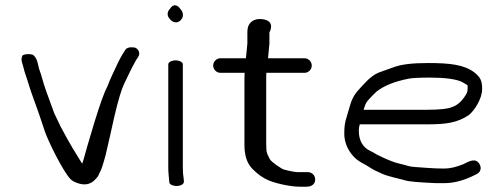

<svg xmlns="http://www.w3.org/2000/svg" viewBox="-20 -703 1889 725"><path d="M63.6 -465.3C66.1 -457.8 67.7 -452.4 68.3 -449.6C72.8 -428 80.3 -412.6 87.4 -387.2C96.8 -354.7 122.1 -289.1 131.9 -259.1L148.9 -208.1C161.1 -171.4 216.7 -58.2 245.3 -27.6C251.3 -20.8 264 -13.7 279.3 -9.6C322 2.3 340.3 -27 344.3 -30.5C353.4 -39.3 352 -44.1 357.2 -52.5C363.2 -62.7 369.6 -83.3 378.8 -117.4C387.2 -151.5 397.7 -200.6 412.2 -264.5C426.7 -326.3 439.3 -367.6 448.9 -386.7C469.2 -428.2 470.3 -433.6 494.5 -477.2L501.3 -487L501.5 -487.9C511.2 -501.9 503.2 -516.7 491.5 -522.6C480.8 -526 464.7 -525.5 455.4 -517.9L448.3 -507C438.3 -491.7 428.3 -473 418.4 -451C405.7 -422.2 400.6 -416.2 386.1 -378.1C374.1 -355.9 357.8 -310.6 336.2 -240.2C314.7 -168.8 301.2 -122.5 295.6 -100.7C293.9 -94.9 292.2 -89.9 290.3 -84.9C262.3 -130.9 246.3 -153.8 208.4 -226.1L184.6 -275.9C172.6 -308.7 162.7 -336.8 154.2 -359.5C140.8 -397 139.2 -412 127.5 -443.5C124.6 -450.4 122.4 -487.1 102.1 -497C88.2 -500.1 71.9 -498.9 64.9 -493.5C60.2 -485 60.5 -474.9 63.6 -465.3Z M615.4 -460V-70C615.4 -61.3 615.9 -52.4 616.7 -43.2L619.5 -13.5L619.6 -13C622.7 -3.1 640 0.3 652.6 -1C664.1 -2.4 676.6 -8.4 674.3 -20.8L673.3 -31.3L673.2 -31.9C671.5 -40 670.4 -52.9 670.4 -70V-460C670.4 -468.2 658 -475 642.9 -475C627.9 -475 615.4 -468.2 615.4 -460ZM621.8 -669.7C611.6 -659.6 609.2 -644.4 620.5 -632.3C630.1 -619.2 648.2 -611.8 662.3 -626.8C676.4 -640.9 670.8 -659.8 660.9 -669.2C651.7 -683.7 634.6 -691.1 621.8 -669.7Z M1142.7 -53H1104.2C1095.7 -53 1078 -56 1053.2 -62.5C1043.5 -64.4 1003.8 -92.4 999.4 -101.3C988.7 -122.8 985.2 -123.7 985.2 -159.4V-412.5C985.2 -418.8 985.4 -424 985.7 -428H1129.7C1144.7 -428 1157.2 -440.5 1157.2 -455.5C1157.2 -470.5 1144.7 -483 1129.7 -483H992.1L997.3 -538.1V-580.5C997.3 -580.5 1023.5 -624.9 969.4 -630.8C938.6 -634.2 920.7 -617.9 916.1 -599.5C914.7 -593.8 914.1 -587.5 914.1 -580.5V-538.9L908.7 -483H812.5C797.5 -483 785 -470.5 785 -455.5C785 -440.5 797.5 -428 812.5 -428H903.7L903 -404.1V-157.2C903 -118.3 911.3 -87.7 933 -65.5C952.7 -45.4 973 -30.6 995.5 -21.4C1028.9 -7.9 1081.2 2 1111.4 2H1137.4C1147.5 2 1159.3 -0.5 1166.1 -10.8C1168.9 -15.2 1170.2 -20.4 1170.2 -25.5C1170.2 -40.5 1157.7 -53 1142.7 -53Z M1364.2 -317C1366.6 -321.1 1378.9 -335.2 1401.2 -356.7C1429.2 -379 1469 -395.3 1523 -405.9C1534.8 -408.3 1562.6 -410 1603.4 -410C1655.7 -410 1708.3 -405.1 1731.5 -389.7C1749 -377.7 1745.6 -386.7 1745.6 -366C1745.6 -358.6 1743.6 -352 1738.7 -344.6C1723.2 -319 1705.5 -304.7 1686.3 -298.5L1685.5 -298.2L1684.8 -297.9C1672.4 -292.5 1641.2 -288.5 1592.6 -288.5L1352.9 -288.5C1355.9 -298.4 1359.5 -308.9 1364.2 -317ZM1592.6 -233.5C1662.5 -233.5 1705.3 -238.6 1749.9 -268.2C1771.8 -285.2 1800.6 -330.9 1800.6 -366.5C1800.6 -399.8 1793.5 -411.2 1771.3 -429.4C1733 -458.9 1678.3 -465 1596.6 -465C1538.8 -465 1495.2 -460.3 1465.1 -448.7C1445.8 -441.7 1426.7 -434.8 1407.8 -428.1C1376.8 -414 1353.1 -384.2 1336.6 -366.6C1315.8 -344.3 1307.6 -327.4 1297.7 -291.3C1288 -255.2 1280 -243.6 1280 -199C1280 -167.2 1291.7 -138.2 1314 -113.2C1332.9 -92.1 1355.9 -84.4 1372.5 -73.2C1388.2 -62.5 1403.5 -55.3 1423.9 -46.4C1447.1 -36.2 1488.6 -28.4 1508.7 -22.2C1525.7 -17 1561.3 -14.6 1623.9 -11.5L1624.5 -11.5H1658.8C1690.2 -11.5 1723.7 -19.7 1757.6 -34.8L1778.6 -44.8C1785.6 -48.3 1792 -53.6 1794.3 -62.2C1796.2 -69.5 1794.3 -76.7 1791.1 -82.5C1776.6 -109 1751.3 -93.9 1729.5 -83C1702.7 -72 1678.6 -66.5 1657.1 -66.5C1617.3 -66.5 1578.7 -70.3 1546.8 -72.4C1520.3 -74.2 1523.6 -77.4 1485.4 -85.8C1468 -89.7 1439.4 -101 1402.1 -119.8C1393.7 -125.2 1385.7 -129.7 1377.7 -133.4C1351.1 -145.5 1335 -172.1 1335 -207.5C1335 -220.3 1336.4 -225.4 1338.4 -233.5Z"/></svg>

Font: MewTooHand
Style: BdWide
Weight: 400
Designer: Mew Too, Robert Jablonski
Version: Version 0.77